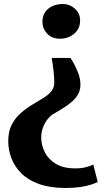

<svg xmlns="http://www.w3.org/2000/svg" viewBox="-20 -767 532 955"><path d="M330.5 -479Q340 -464.5 351.5 -443Q363 -421.5 371.5 -396.5Q380 -371.5 380 -346Q380 -327 373.8 -309.8Q367.5 -292.5 352.2 -275.5Q337 -258.5 310.5 -240Q284 -221.5 243.5 -199Q228.5 -189.5 215 -171.8Q201.5 -154 193.2 -131.2Q185 -108.5 185 -83.5Q185 -46 202.5 -10.5Q220 25 257.5 47.8Q295 70.5 355 70.5Q385.5 70.5 408.5 64.2Q431.5 58 444 51.5L466 138Q454 144.5 432.2 151.5Q410.5 158.5 379.2 163.2Q348 168 306.5 168Q229.5 168 174.8 148.5Q120 129 86.2 95.2Q52.5 61.5 36.8 20Q21 -21.5 21 -65Q21 -114 38.8 -147.8Q56.5 -181.5 84 -205.2Q111.5 -229 141.8 -247Q172 -265 198.5 -281.5Q225 -298 239.5 -318.5Q242 -323 246 -332.2Q250 -341.5 250 -352.5Q250 -380.5 246.5 -413.2Q243 -446 237 -479ZM294 -747Q326 -747 352.2 -724.2Q378.5 -701.5 378.5 -665Q378.5 -624.5 349.2 -599.5Q320 -574.5 279 -574.5Q237 -574.5 214 -600Q191 -625.5 191 -657.5Q191 -700 219.8 -723.5Q248.5 -747 294 -747Z"/></svg>

Font: Merriweather 24pt Black
Style: Regular
Weight: 900
Designer: Eben Sorkin
Foundry: Eben Sorkin
Version: Version 2.100